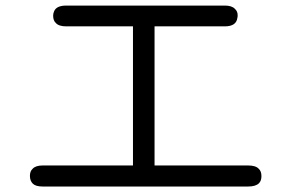

<svg xmlns="http://www.w3.org/2000/svg" viewBox="-20 -684 1040 686"><path d="M216.8 -589.8H455.1V-92.8H132.8Q107.4 -92.8 96.7 -81.1Q86.9 -72.3 86.9 -55.7Q86.9 -38.1 97.2 -27.8Q107.4 -17.6 132.8 -17.6H866.2Q893.6 -17.6 905.3 -29.3Q914.1 -38.1 914.1 -54.7Q914.1 -72.3 904.3 -81.1Q893.6 -92.8 866.2 -92.8H532.2V-589.8H783.2Q824.2 -589.8 828.1 -620.1Q829.1 -623 829.1 -629.9Q829.1 -643.6 819.3 -652.3Q808.6 -664.1 783.2 -664.1H216.8Q180.7 -664.1 172.9 -642.6Q169.9 -635.7 169.9 -627.9Q169.9 -610.4 179.7 -601.6Q190.4 -589.8 216.8 -589.8Z"/></svg>

Font: FakePearl
Style: Light
Weight: 350
Version: Version 1.2